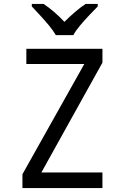

<svg xmlns="http://www.w3.org/2000/svg" viewBox="-20 -964 640 984"><path d="M95 0V-71L412 -636H115V-714H505V-643L192 -80H505V0ZM266 -784Q253 -807 231 -833.5Q209 -860 185 -886Q161 -912 143 -931V-944H203Q229 -927 257 -903Q285 -879 310 -852Q337 -879 365 -903Q393 -927 419 -944H481V-931Q462 -912 437.5 -886Q413 -860 390.5 -833.5Q368 -807 356 -784Z"/></svg>

Font: Noto Sans Mono
Style: Regular
Weight: 400
Designer: Monotype Design Team
Foundry: Monotype Imaging Inc.
Version: Version 2.014